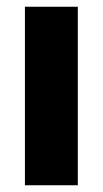

<svg xmlns="http://www.w3.org/2000/svg" viewBox="-20 -550 305 570"><path d="M54 0V-530H211V0Z"/></svg>

Font: Cooper Hewitt
Style: Bold
Weight: 711
Designer: Village Type and Design LLC
Foundry: Cooper Hewitt Smithsonian Design Museum
Version: 1.000